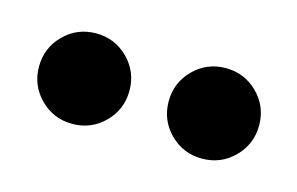

<svg xmlns="http://www.w3.org/2000/svg" viewBox="-35 -803 381 246"><g transform="rotate(15 156.0 -680.0)"><path d="M70 -620Q45 -620 27.5 -637.5Q10 -655 10 -680Q10 -705 27.5 -722.5Q45 -740 70 -740Q95 -740 112.5 -722.5Q130 -705 130 -680Q130 -655 112.5 -637.5Q95 -620 70 -620ZM242 -620Q217 -620 199.5 -637.5Q182 -655 182 -680Q182 -705 199.5 -722.5Q217 -740 242 -740Q267 -740 284.5 -722.5Q302 -705 302 -680Q302 -655 284.5 -637.5Q267 -620 242 -620Z"/></g></svg>

Font: A Bank Premium Med
Style: Regular
Weight: 500
Designer: Ninad Kale (Devanagari), Jonny Pinhorn (Latin), Htun Naung (Myanmar)
Foundry: Indian Type Foundry
Version: 4.004